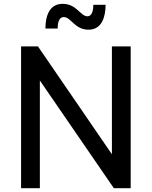

<svg xmlns="http://www.w3.org/2000/svg" viewBox="-20 -982 792 1002"><path d="M442 -827C512 -827 531 -895 531 -957H467C467 -920 457 -897 436 -897C400 -897 380 -962 307 -962C236 -962 217 -895 217 -833H281C281 -869 290 -893 313 -893C350 -893 370 -827 442 -827ZM188 0V-562L574 0H662V-740H564V-177L178 -740H90V0Z"/></svg>

Font: Be Vietnam Pro
Style: Regular
Weight: 400
Designer: Lam Bao, Tony Le, Vietanh Nguyen
Foundry: Yellow Type Foundry
Version: Version 1.002